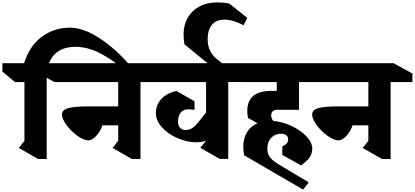

<svg xmlns="http://www.w3.org/2000/svg" viewBox="-97 -1311 3446 1595"><path d="M975 -776 944 -724Q829 -822 728 -872Q627 -922 530 -922Q326 -922 291 -716V10H220L59 -82L106 -141V-629H28L-77 -716V-786H103Q148 -929 249.5 -1005Q351 -1081 484 -1081H485Q595 -1081 727 -995.5Q859 -910 975 -776Z M1070 -629V10H999L838 -82L885 -141V-270H754Q737 -220 703 -182.5Q669 -145 638 -145Q599 -145 546.5 -182.5Q494 -220 456 -271.5Q418 -323 418 -360Q418 -397 467 -412Q516 -427 631 -427H885V-629H356L198 -716V-786H1095L1251 -700V-629Z M1980 -630H1799V9H1728L1567 -83L1614 -141Q1578 -129 1531 -129Q1459 -129 1380.5 -162Q1302 -195 1250 -251.5Q1198 -308 1198 -373Q1198 -441 1245 -490.5Q1292 -540 1370 -555L1519 -469V-398Q1495 -403 1468 -403Q1427 -403 1404.5 -375.5Q1382 -348 1382 -300Q1382 -268 1399 -249.5Q1416 -231 1446 -231Q1485 -231 1515.5 -258.5Q1546 -286 1591 -346L1615 -377V-629H1143L987 -716V-786H1825L1980 -701Z M1807 -1282 1957 -1163 1927 -1101Q1837 -1148 1767 -1148Q1698 -1148 1663 -1104Q1628 -1060 1628 -986Q1628 -881 1705 -820L1794 -747L1747 -688L1435 -943Q1428 -982 1428 -1026Q1428 -1100 1460.5 -1160Q1493 -1220 1556.5 -1255.5Q1620 -1291 1711 -1291Q1757 -1291 1807 -1282Z M2156 -353Q2156 -326 2174 -306Q2248 -300 2323.5 -265Q2399 -230 2448 -179Q2497 -128 2497 -76Q2497 -37 2475 -4Q2453 29 2404 63L2248 -24V-94Q2275 -108 2286 -121.5Q2297 -135 2297 -152Q2297 -175 2281.5 -187.5Q2266 -200 2237 -200Q2187 -200 2155.5 -165.5Q2124 -131 2124 -77Q2124 -44 2136 -20.5Q2148 3 2176.5 26Q2205 49 2259 79L2468 204L2421 264L1931 -21Q1924 -58 1924 -91Q1924 -161 1954.5 -212Q1985 -263 2042 -287L1964 -331Q1957 -356 1957 -388Q1957 -556 2156 -556H2202V-629H1934L1785 -716V-786H2493L2642 -700V-629H2387V-399H2216V-400Q2185 -400 2170.5 -388.5Q2156 -377 2156 -353Z M3148 -629V10H3077L2916 -82L2963 -141V-270H2832Q2815 -220 2781 -182.5Q2747 -145 2716 -145Q2677 -145 2624.5 -182.5Q2572 -220 2534 -271.5Q2496 -323 2496 -360Q2496 -397 2545 -412Q2594 -427 2709 -427H2963V-629H2434L2276 -716V-786H3173L3329 -700V-629Z"/></svg>

Font: Inknut Antiqua ExtraBold
Style: Regular
Weight: 800
Designer: Claus Eggers Sørensen
Foundry: Claus Eggers Sørensen
Version: Version 1.003; ttfautohint (v1.8.2) -l 8 -r 50 -G 200 -x 14 